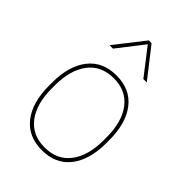

<svg xmlns="http://www.w3.org/2000/svg" viewBox="-229 -879 984 984"><g transform="rotate(45 263.0 -387.0)"><path d="M55.2 -254.9V-274.9Q55.2 -397.5 109.4 -466.8Q163.6 -536.1 263.2 -536.1Q362.8 -536.1 417 -466.8Q471.2 -397.5 471.2 -274.9V-254.9Q471.2 -132.3 417 -63.2Q362.8 5.9 263.2 5.9Q163.6 5.9 109.4 -63.2Q55.2 -132.3 55.2 -254.9ZM451.2 -254.9V-274.9Q451.2 -387.7 402.3 -451.9Q353.5 -516.1 263.2 -516.1Q172.9 -516.1 124 -451.9Q75.2 -387.7 75.2 -274.9V-254.9Q75.2 -142.6 124 -78.4Q172.9 -14.2 263.2 -14.2Q353.5 -14.2 402.3 -78.4Q451.2 -142.6 451.2 -254.9ZM152.8 -620.1H127.9L252.9 -779.8H272.9L397.9 -620.1H373L263.2 -762.2Z"/></g></svg>

Font: Cooper Hewitt
Style: Thin
Weight: 701
Designer: Village Type and Design LLC
Foundry: Cooper Hewitt Smithsonian Design Museum
Version: 1.000